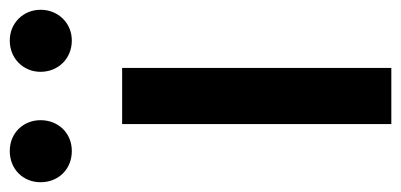

<svg xmlns="http://www.w3.org/2000/svg" viewBox="-266 -587 821 393"><g transform="rotate(-90 144.5 -390.5)"><path d="M87 0H202V-551H87ZM32 -654C69 -654 95 -682 95 -718C95 -753 69 -781 32 -781C-6 -781 -32 -753 -32 -718C-32 -682 -6 -654 32 -654ZM258 -654C294 -654 321 -682 321 -718C321 -753 294 -781 258 -781C221 -781 194 -753 194 -718C194 -682 221 -654 258 -654Z"/></g></svg>

Font: Noto Sans TC Medium
Style: Regular
Weight: 500
Designer: Ryoko NISHIZUKA 西塚涼子 (kana, bopomofo & ideographs); Paul D. Hunt (Latin, Greek & Cyrillic); Sandoll Communications 산돌커뮤니
Foundry: Adobe
Version: Version 2.004;hotconv 1.0.118;makeotfexe 2.5.65603